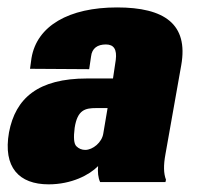

<svg xmlns="http://www.w3.org/2000/svg" viewBox="-50 -478 527 504"><path d="M77.6 5.9C137.7 5.9 184.6 -18.6 207.5 -42C206.1 -26.9 207.5 -11.2 212.9 0H384.3L385.7 -6.3C379.4 -22.5 378.9 -43.9 384.3 -73.2L425.8 -307.1C444.8 -414.6 381.8 -458.5 257.3 -458.5C130.9 -458.5 46.9 -410.2 32.7 -325.7L28.8 -297.4L184.1 -296.4L189 -329.6C191.4 -351.6 206.1 -361.3 228 -361.3C249 -361.3 257.3 -348.1 253.9 -320.8L246.6 -272H178.7C50.3 -272 -9.3 -220.7 -26.4 -130.4C-42.5 -38.6 0 5.9 77.6 5.9ZM173.8 -84.5C164.6 -84.5 156.7 -87.9 150.4 -94.2C144 -100.6 142.6 -116.7 146 -142.6C153.3 -189.9 173.8 -194.3 202.6 -194.3H232.4L221.2 -127.9C217.8 -104 193.4 -84.5 173.8 -84.5Z"/></svg>

Font: Roboto Flex Super Cond Black
Style: Italic
Weight: 900
Width: 3
Italic angle: -10°
Designer: Berlow after Robertson
Foundry: Google
Version: Version 3.200;Glyphs 3.3 (3311)